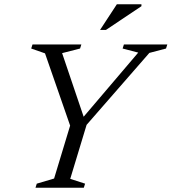

<svg xmlns="http://www.w3.org/2000/svg" viewBox="-20 -878 802 898"><path d="M626.5 -632 553.5 -651 559.5 -670H762.5L756.5 -651L678.5 -630.5L385 -294L308.5 -41.5L378 -19L372 0H146L152 -19L233 -43L308 -290.5L190.5 -628.5L126 -651L132 -670H360.5L354.5 -651L270.5 -629.5L378 -312L355 -313ZM448 -738 526.5 -858H641.5V-849L475.5 -738Z"/></svg>

Font: Newsreader 16pt
Style: Italic
Weight: 400
Italic angle: -17°
Designer: Hugues Gentile
Foundry: Production Type
Version: Version 1.003